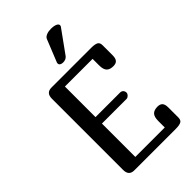

<svg xmlns="http://www.w3.org/2000/svg" viewBox="-281 -1063 1162 1162"><g transform="rotate(-45 300.5 -481.5)"><path d="M502.9 -535.2Q473.1 -535.2 459 -550Q444.8 -564.9 444.8 -600.1V-655.8H208V-394H418Q431.2 -394 438.5 -385.7Q445.8 -377.4 445.8 -366.2Q445.8 -361.3 443.4 -356.4Q440.9 -351.6 437 -347.7Q433.1 -343.8 428.2 -341.3Q423.3 -338.9 418 -338.9H208V-53.2H460V-108.9Q460 -144 474.1 -158.9Q488.3 -173.8 518.1 -173.8Q540 -173.8 550.5 -162.1Q561 -150.4 561 -124V-37.1Q561 -15.1 546.6 -7.6Q532.2 0 501 0H146Q100.1 0 100.1 -49.8V-659.2Q100.1 -709 146 -709H485.8Q517.1 -709 531.5 -701.4Q545.9 -693.8 545.9 -671.9V-585Q545.9 -558.6 535.4 -546.9Q524.9 -535.2 502.9 -535.2ZM446.8 -929.2 340.8 -782.2Q327.6 -766.1 303.7 -766.1Q291 -766.1 283.2 -771.2Q275.4 -776.4 275.4 -785.2Q275.4 -791 277.3 -794.9L334.5 -937Q340.3 -949.7 356.9 -956.3Q373.5 -962.9 393.6 -962.9Q419.9 -962.9 434.8 -956.3Q449.7 -949.7 449.7 -939Q449.7 -933.6 446.8 -929.2Z"/></g></svg>

Font: Marmelad
Style: Regular
Weight: 400
Designer: Manvel Shmavonyan
Foundry: Cyreal (www.cyreal.org)
Version: Version 1.000